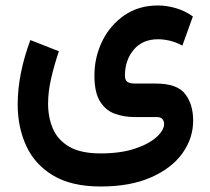

<svg xmlns="http://www.w3.org/2000/svg" viewBox="-20 -428 758 694"><path d="M343.8 246.1Q238.8 246.1 172.4 206.5Q106 167 75 99.6Q43.9 32.2 43.9 -50.8Q43.9 -106.4 55.9 -165.8Q67.9 -225.1 89.8 -283.2L192.9 -242.7Q176.3 -193.8 165 -145.3Q153.8 -96.7 153.8 -53.2Q153.8 -3.9 171.1 36.9Q188.5 77.6 230 102.1Q271.5 126.5 343.8 126.5Q416 126.5 467.3 109.4Q518.6 92.3 545.9 67.4Q573.2 42.5 573.2 20Q573.2 10.3 567.4 2.7Q561.5 -4.9 545.9 -4.9H466.8Q427.7 -4.9 394.5 -17.1Q361.3 -29.3 341.3 -61.8Q321.3 -94.2 321.3 -154.8Q321.3 -221.2 349.4 -278.8Q377.4 -336.4 429 -372.3Q480.5 -408.2 550.8 -408.2Q582.5 -408.2 615.2 -398.7Q647.9 -389.2 677.2 -368.7L639.2 -263.2Q615.2 -275.9 593.3 -281Q571.3 -286.1 551.3 -286.1Q495.1 -286.1 463.4 -248.3Q431.6 -210.4 431.6 -154.8Q431.6 -138.2 440.4 -132.1Q449.2 -126 467.8 -126H543Q620.6 -126 649.4 -88.1Q678.2 -50.3 678.2 7.8Q678.2 71.8 639.4 126Q600.6 180.2 525.9 213.1Q451.2 246.1 343.8 246.1Z"/></svg>

Font: Vazirmatn UI FD SemiBold
Style: Regular
Weight: 600
Designer: Saber Rastikerdar
Foundry: Saber Rastikerdar
Version: Version 33.003